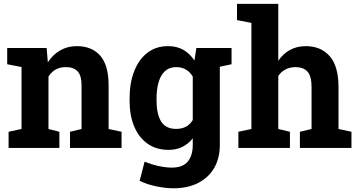

<svg xmlns="http://www.w3.org/2000/svg" viewBox="-20 -782 1893 1015"><path d="M25.4 0V-85.4L93.8 -100.1V-427.7L18.1 -442.4V-528.3H226.6L232.9 -452.6Q259.3 -493.2 298.1 -515.6Q336.9 -538.1 386.7 -538.1Q465.3 -538.1 509.8 -487.8Q554.2 -437.5 554.2 -330.1V-100.1L622.6 -85.4V0H350.1V-85.4L411.1 -100.1V-329.6Q411.1 -382.8 390.1 -405Q369.1 -427.2 327.6 -427.2Q296.9 -427.2 274.2 -414.3Q251.5 -401.4 236.3 -377.4V-100.1L293.9 -85.4V0Z M896 213.4Q856 213.4 806.2 203.1Q756.3 192.9 718.3 173.8L744.6 72.3Q778.8 86.9 817.1 95.5Q855.5 104 888.7 104Q945.8 104 972.4 72.3Q999 40.5 999 -16.1V-50.8Q975.6 -21 943.8 -5.4Q912.1 10.3 871.1 10.3Q806.6 10.3 760.3 -22.2Q713.9 -54.7 689.5 -113.3Q665 -171.9 665 -249.5V-259.8Q665 -343.3 689.5 -405.8Q713.9 -468.3 759.3 -503.2Q804.7 -538.1 868.2 -538.1Q915.5 -538.1 949.7 -518.3Q983.9 -498.5 1007.8 -461.9L1018.1 -528.3H1142.1V-15.6Q1142.1 54.2 1112.5 105.5Q1083 156.7 1027.8 185.1Q972.7 213.4 896 213.4ZM911.1 -100.6Q941.4 -100.6 963.4 -112.5Q985.4 -124.5 999 -147.5V-377Q985.4 -400.9 963.1 -414.1Q940.9 -427.2 911.6 -427.2Q875 -427.2 852.1 -406Q829.1 -384.8 818.4 -347.4Q807.6 -310.1 807.6 -259.8V-249.5Q807.6 -180.2 831.5 -140.4Q855.5 -100.6 911.1 -100.6ZM1124 -425.3 1062 -528.3H1204.1V-442.4Z M1240.2 0V-85.4L1309.1 -100.1V-661.1L1232.9 -675.8V-761.7H1451.2V-460.9Q1476.1 -497.6 1512.9 -517.8Q1549.8 -538.1 1596.7 -538.1Q1676.3 -538.1 1722.9 -485.1Q1769.5 -432.1 1769.5 -321.3V-100.1L1837.9 -85.4V0H1565.4V-85.4L1627 -100.1V-322.3Q1627 -379.4 1605.5 -403.3Q1584 -427.2 1542.5 -427.2Q1513.7 -427.2 1490 -415.3Q1466.3 -403.3 1451.2 -380.4V-100.1L1512.7 -85.4V0Z"/></svg>

Font: Roboto Slab LO
Style: Bold
Weight: 700
Designer: Google
Version: Version 2.000